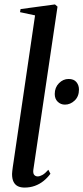

<svg xmlns="http://www.w3.org/2000/svg" viewBox="-20 -837 377 868"><path d="M130.5 -68Q129 -52.5 135 -46Q141 -39.5 150.5 -39.5Q160 -39.5 172 -46.2Q184 -53 198.5 -69.5L208 -51.5Q194.5 -33 176.8 -18.8Q159 -4.5 137.5 3.2Q116 11 91 11Q73.5 11 61 5Q48.5 -1 41.5 -14.5Q34.5 -28 34.5 -50.5Q34.5 -55 35.5 -63.5Q36.5 -72 38 -83.2Q39.5 -94.5 41.5 -106.5L138.5 -767.5L70.5 -782L73 -796L228.5 -817L240 -807ZM227.5 -412Q227.5 -441.5 246.5 -460.8Q265.5 -480 290 -480Q314 -480 325.5 -465.8Q337 -451.5 337 -432.5Q337 -401 317.5 -382.5Q298 -364 273.5 -364Q254.5 -364 241 -377Q227.5 -390 227.5 -412Z"/></svg>

Font: Merriweather 144pt
Style: Italic
Weight: 400
Italic angle: -7.8°
Version: Version 2.101